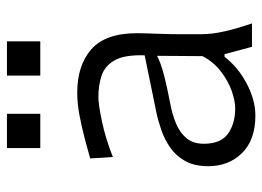

<svg xmlns="http://www.w3.org/2000/svg" viewBox="-126 -656 792 581"><g transform="rotate(-90 270.5 -366.0)"><path d="M210.9 10.3Q137.2 10.3 97.4 -30Q57.6 -70.3 57.6 -132.3Q57.6 -174.3 73.2 -202.1Q88.9 -230 113.8 -247.3Q138.7 -264.6 167.2 -274.4Q195.8 -284.2 221.7 -289.6L393.1 -324.7Q395 -384.3 378.7 -414.3Q362.3 -444.3 333 -454.6Q303.7 -464.8 266.6 -464.8Q245.1 -464.8 193.6 -454.1Q142.1 -443.4 85.4 -420.9L81.1 -489.7Q105 -496.6 139.2 -505.6Q173.3 -514.6 210.2 -521.7Q247.1 -528.8 279.8 -528.8Q362.8 -528.8 411.4 -486.1Q460 -443.4 460 -348.1Q460 -325.2 458.5 -289.6Q457 -253.9 457 -220.2V-153.8Q457 -120.1 465.8 -82Q474.6 -43.9 489.7 0H418.9L396.5 -83H388.7Q356.9 -42 307.4 -15.9Q257.8 10.3 210.9 10.3ZM232.4 -50.8Q255.9 -50.8 285.9 -61.5Q315.9 -72.3 344.2 -94Q372.6 -115.7 390.6 -149.4L391.6 -287.1Q382.8 -282.7 368.4 -277.1Q354 -271.5 326.2 -264.4Q298.3 -257.3 248.5 -247.6Q215.8 -241.7 187.7 -230.2Q159.7 -218.8 142.6 -198.5Q125.5 -178.2 125.5 -145.5Q125.5 -94.2 156 -72.5Q186.5 -50.8 232.4 -50.8ZM331.7 -741.5H435.4V-640.6H331.7ZM112.5 -741.5H216.2V-640.6H112.5Z"/></g></svg>

Font: Pinar-DS3-FD Regular
Style: Regular
Weight: 400
Designer: Amin Abedi
Version: Version 3.000